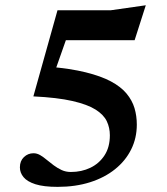

<svg xmlns="http://www.w3.org/2000/svg" viewBox="-20 -716 651 748"><path d="M204.5 12Q150.5 12 118.2 1.8Q86 -8.5 71.8 -25.8Q57.5 -43 57.5 -64Q57.5 -89 73.2 -104Q89 -119 110.5 -119Q124 -119 136.8 -111.5Q149.5 -104 162.2 -93.2Q175 -82.5 189.5 -71.8Q204 -61 220.2 -53.5Q236.5 -46 256 -46Q298 -46 332.2 -62.5Q366.5 -79 387.2 -110.8Q408 -142.5 408 -189Q408 -218.5 396 -243.8Q384 -269 352.5 -289Q321 -309 262.2 -322.5Q203.5 -336 110 -340.5L204 -676H411.5L548 -695.5L504.5 -559.5H209L256 -614.5L183.5 -408.5L170.5 -456Q254.5 -449 314 -434.2Q373.5 -419.5 412.2 -398.8Q451 -378 473 -351.5Q495 -325 504 -294.8Q513 -264.5 513 -230.5Q513 -178 491 -133.8Q469 -89.5 428.2 -56.8Q387.5 -24 330.8 -6Q274 12 204.5 12Z"/></svg>

Font: Newsreader 16pt 16pt SemiBold
Style: Regular
Weight: 600
Version: Version 1.003